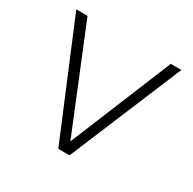

<svg xmlns="http://www.w3.org/2000/svg" viewBox="-122 -644 772 769"><g transform="rotate(30 264.0 -260.0)"><path d="M290 0H238L21 -520H73L265 -50L458 -520H507Z"/></g></svg>

Font: Raleway
Style: Light
Weight: 300
Designer: Matt McInerney, Pablo Impallari, Rodrigo Fuenzalida
Foundry: Matt McInerney, Pablo Impallari, Rodrigo Fuenzalida
Version: Version 3.000